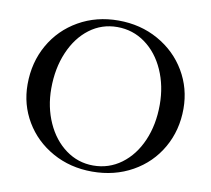

<svg xmlns="http://www.w3.org/2000/svg" viewBox="-77 -771 958 870"><g transform="rotate(10 401.5 -335.5)"><path d="M44 -327Q44 -428 90 -509Q136 -590 217.5 -636.5Q299 -683 400 -683Q502 -683 584 -637Q666 -591 712.5 -512.5Q759 -434 759 -340Q759 -241 713 -160.5Q667 -80 585 -34Q503 12 400 12Q299 12 217.5 -33.5Q136 -79 90 -156.5Q44 -234 44 -327ZM650 -339Q650 -426 618 -498Q586 -570 529 -611.5Q472 -653 400 -653Q329 -653 273 -611Q217 -569 185 -494.5Q153 -420 153 -327Q153 -242 185 -170.5Q217 -99 273.5 -57.5Q330 -16 400 -16Q472 -16 529 -58Q586 -100 618 -173.5Q650 -247 650 -339Z"/></g></svg>

Font: Ibarra Real Nova
Style: Regular
Weight: 400
Designer: Jose Maria Ribagorda & Octavio Pardo
Foundry: Jose Maria Ribagorda
Version: Version 1.014